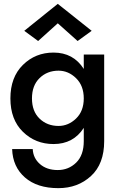

<svg xmlns="http://www.w3.org/2000/svg" viewBox="-20 -743 626 997"><path d="M284 -89Q335 -89 375 -127.5Q415 -166 415 -232Q415 -298 375 -337Q335 -376 284 -376Q225 -376 185.5 -337.5Q146 -299 146 -232Q146 -165 185.5 -127Q225 -89 284 -89ZM43 31H150Q152 78 187.5 109Q223 140 280 140Q336 140 375.5 101.5Q415 63 415 -10V-79Q361 5 258 5Q164 5 99 -58.5Q34 -122 34 -232Q34 -342 99 -406Q164 -470 258 -470Q361 -470 415 -385V-460H521V-10Q521 108 452.5 171Q384 234 283 234Q173 234 109.5 178.5Q46 123 43 31ZM280 -622 178 -530 106 -583 280 -723 456 -583 383 -530Z"/></svg>

Font: Renner* Medium
Style: Medium
Weight: 500
Version: Version 003.000 ; ttfautohint (v0.97) -l 8 -r 50 -G 200 -x 1